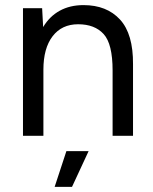

<svg xmlns="http://www.w3.org/2000/svg" viewBox="-20 -532 598 752"><path d="M70 -500H145L149 -426Q174 -468 214 -490Q254 -512 307 -512Q398 -512 450 -455.5Q502 -399 501 -280V0H421V-256Q421 -360 386 -398.5Q351 -437 286 -437Q222 -437 186 -390Q150 -343 150 -259V0H70ZM240 60H327L262 200H194Z"/></svg>

Font: Oak Sans
Style: Regular
Weight: 400
Designer: Erik Kennedy, Walven
Foundry: Erik Kennedy, Walven
Version: Version 1.000